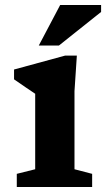

<svg xmlns="http://www.w3.org/2000/svg" viewBox="-20 -752 426 772"><path d="M289 -528.5 279.5 -385.5V-71.5L350.5 -53V0H47.5V-53L121.5 -71.5V-375Q113 -380.5 86.2 -398.8Q59.5 -417 36.5 -433V-472.5L242 -528.5ZM136 -569 222 -732H386.5V-704L217 -569Z"/></svg>

Font: Newsreader Caption SemiBold
Style: Regular
Weight: 600
Designer: Hugues Gentile
Foundry: Production Type
Version: Version 1.001